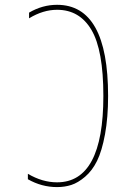

<svg xmlns="http://www.w3.org/2000/svg" viewBox="-20 -760 540 790"><path d="M214.8 -9.8Q405.3 -9.8 405.3 -365.2Q405.3 -553.7 356.4 -636.7Q307.6 -719.7 214.8 -719.7Q157.2 -719.7 99.6 -684.6V-708Q154.3 -740.2 214.8 -740.2Q424.8 -740.2 424.8 -365.2Q424.8 -276.4 412.1 -207.5Q399.4 -138.7 379.4 -98.1Q359.4 -57.6 330.1 -32.7Q300.8 -7.8 273.4 1Q246.1 9.8 214.8 9.8Q151.4 9.8 94.7 -22.5V-44.9Q154.3 -9.8 214.8 -9.8Z"/></svg>

Font: Mgen+ 1m thin
Style: Regular
Weight: 100
Designer: [Source Han Sans]
Ryoko NISHIZUKA  (kana & ideographs); Paul D. Hunt (Latin, Greek & Cyrillic); Wenlong ZHANG  (bopomofo
Version: Version 1.059.20150602